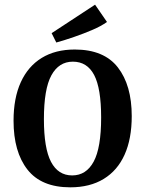

<svg xmlns="http://www.w3.org/2000/svg" viewBox="-20 -793 622 822"><path d="M281 9Q157 9 97.5 -67Q38 -143 38 -276Q38 -373 69 -441Q100 -509 158.5 -545Q217 -581 300 -581Q425 -581 484.5 -504.5Q544 -428 544 -296Q544 -199 513.5 -131Q483 -63 424 -27Q365 9 281 9ZM292 -529Q232 -529 200 -470.5Q168 -412 168 -283Q168 -158 198.5 -100Q229 -42 289 -42Q349 -42 381 -101Q413 -160 413 -290Q413 -415 383 -472Q353 -529 292 -529ZM221 -611 201 -651 387 -773 438 -699Q413 -681 375.5 -665Q338 -649 297.5 -635Q257 -621 221 -611Z"/></svg>

Font: Rasa SemiBold
Style: Regular
Weight: 600
Designer: Anna Giedrys (Yrsa+Rasa design), David Brezina (Yrsa art-direction, Rasa art-direction, design)
Foundry: Rosetta Type Foundry
Version: Version 2.004